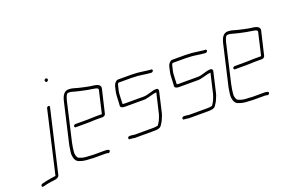

<svg xmlns="http://www.w3.org/2000/svg" viewBox="-94 -987 2133 1415"><g transform="rotate(-20 972.5 -279.5)"><path d="M266 -442 153 49C148 50 140 51 131 52C120 53 98 58 89 59C74 61 57 67 42 70C27 75 28 97 44 92C57 89 75 84 88 82C116 75 168 81 175 50L289 -442C290 -448 287 -453 281 -453C275 -453 267 -448 266 -442ZM320 -631C325 -625 328 -620 338 -628C348 -636 343 -642 339 -647C331 -658 312 -642 320 -631Z M438 -4C413 -4 386 -7 369 -15C362 -17 353 -21 350 -27C344 -39 339 -53 341 -70C343 -92 346 -116 352 -142L423 -449C424 -454 426 -460 429 -468C436 -484 438 -495 456 -495C461 -495 466 -495 471 -494C491 -488 517 -482 537 -477C564 -472 587 -465 615 -462L631 -459C645 -457 674 -454 671 -439L630 -262H578C565 -262 530 -260 516 -260H421C415 -260 408 -254 407 -248C406 -242 410 -237 416 -237H511C525 -237 560 -239 573 -239H627C638 -239 649 -245 652 -257L695 -440C702 -471 666 -479 639 -482L623 -484C618 -485 612 -486 606 -487C586 -490 567 -496 546 -500C518 -505 494 -518 462 -518C425 -518 409 -486 400 -449L329 -142C326 -131 324 -120 323 -110C319 -86 315 -66 318 -47C322 -21 331 0 358 7C378 15 405 19 433 19C443 19 452 21 462 21H554C559 21 564 21 568 22C576 25 585 28 591 16C599 0 574 -2 559 -2H467C457 -2 448 -4 438 -4Z M793 -425 783 -383C780 -371 780 -358 779 -348L778 -332C778 -316 776 -295 775 -277C773 -261 789 -255 808 -255H959C966 -255 972 -256 977 -257C990 -261 996 -260 1011 -265C1028 -271 1044 -273 1062 -276L1025 -118C1022 -106 1017 -96 1013 -85C1007 -68 997 -55 989 -42C989 -41 987 -41 985 -41C974 -38 962 -37 950 -37H806C797 -38 783 -41 772 -41H766C760 -41 753 -36 752 -30C751 -24 754 -18 760 -18H766C777 -18 789 -15 798 -14H944C969 -14 997 -15 1008 -33L1017 -47C1021 -53 1025 -59 1028 -66C1034 -83 1044 -99 1048 -118L1085 -278C1088 -289 1081 -299 1070 -299C1032 -299 1000 -278 964 -278H813C808 -278 804 -279 799 -280C801 -298 799 -319 801 -335C802 -350 802 -366 806 -383L816 -425C816 -427 820 -435 824 -438H927C934 -438 940 -438 947 -437C980 -437 1012 -431 1042 -427C1051 -427 1064 -424 1072 -424H1079C1085 -424 1092 -430 1093 -436C1094 -442 1090 -447 1084 -447H1077C1069 -447 1060 -449 1051 -450C1019 -453 988 -460 953 -460C946 -461 940 -461 933 -461H829C813 -461 797 -441 793 -425Z M1218 -425 1208 -383C1205 -371 1205 -358 1204 -348L1203 -332C1203 -316 1201 -295 1200 -277C1198 -261 1214 -255 1233 -255H1384C1391 -255 1397 -256 1402 -257C1415 -261 1421 -260 1436 -265C1453 -271 1469 -273 1487 -276L1450 -118C1447 -106 1442 -96 1438 -85C1432 -68 1422 -55 1414 -42C1414 -41 1412 -41 1410 -41C1399 -38 1387 -37 1375 -37H1231C1222 -38 1208 -41 1197 -41H1191C1185 -41 1178 -36 1177 -30C1176 -24 1179 -18 1185 -18H1191C1202 -18 1214 -15 1223 -14H1369C1394 -14 1422 -15 1433 -33L1442 -47C1446 -53 1450 -59 1453 -66C1459 -83 1469 -99 1473 -118L1510 -278C1513 -289 1506 -299 1495 -299C1457 -299 1425 -278 1389 -278H1238C1233 -278 1229 -279 1224 -280C1226 -298 1224 -319 1226 -335C1227 -350 1227 -366 1231 -383L1241 -425C1241 -427 1245 -435 1249 -438H1352C1359 -438 1365 -438 1372 -437C1405 -437 1437 -431 1467 -427C1476 -427 1489 -424 1497 -424H1504C1510 -424 1517 -430 1518 -436C1519 -442 1515 -447 1509 -447H1502C1494 -447 1485 -449 1476 -450C1444 -453 1413 -460 1378 -460C1371 -461 1365 -461 1358 -461H1254C1238 -461 1222 -441 1218 -425Z M1687 -4C1662 -4 1635 -7 1618 -15C1611 -17 1602 -21 1599 -27C1593 -39 1588 -53 1590 -70C1592 -92 1595 -116 1601 -142L1672 -449C1673 -454 1675 -460 1678 -468C1685 -484 1687 -495 1705 -495C1710 -495 1715 -495 1720 -494C1740 -488 1766 -482 1786 -477C1813 -472 1836 -465 1864 -462L1880 -459C1894 -457 1923 -454 1920 -439L1879 -262H1827C1814 -262 1779 -260 1765 -260H1670C1664 -260 1657 -254 1656 -248C1655 -242 1659 -237 1665 -237H1760C1774 -237 1809 -239 1822 -239H1876C1887 -239 1898 -245 1901 -257L1944 -440C1951 -471 1915 -479 1888 -482L1872 -484C1867 -485 1861 -486 1855 -487C1835 -490 1816 -496 1795 -500C1767 -505 1743 -518 1711 -518C1674 -518 1658 -486 1649 -449L1578 -142C1575 -131 1573 -120 1572 -110C1568 -86 1564 -66 1567 -47C1571 -21 1580 0 1607 7C1627 15 1654 19 1682 19C1692 19 1701 21 1711 21H1803C1808 21 1813 21 1817 22C1825 25 1834 28 1840 16C1848 0 1823 -2 1808 -2H1716C1706 -2 1697 -4 1687 -4Z"/></g></svg>

Font: Electronic
Style: ExLtIt
Weight: 200
Version: Version 1.011